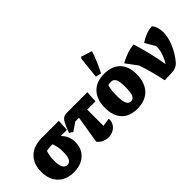

<svg xmlns="http://www.w3.org/2000/svg" viewBox="-25 -1426 2056 2056"><g transform="rotate(-45 1003.5 -397.5)"><path d="M499 -205Q499 -139 469.5 -90Q440 -41 386 -14Q332 13 260 13Q146 13 80 -54.5Q14 -122 14 -239Q14 -358 83.5 -425Q153 -492 277 -492H534L527 -362H433Q499 -299 499 -205ZM283 -362Q259 -362 243.5 -359.5Q228 -357 216 -353Q205 -318 200.5 -287Q196 -256 196 -230Q196 -159 213 -125.5Q230 -92 265 -92Q300 -92 316.5 -124Q333 -156 333 -230Q333 -268 327.5 -297Q322 -326 309 -362Z M558 -297 520 -324Q546 -394 564.5 -430Q583 -466 603.5 -479Q624 -492 654 -492H967L959 -362H834V-116L928 -130Q931 -86 911.5 -54.5Q892 -23 858.5 -6Q825 11 787 11Q753 11 719 -3.5Q685 -18 659 -50L710 -362H655Z M1220 13Q1105 13 1043 -53.5Q981 -120 981 -241Q981 -365 1047 -435Q1113 -505 1232 -505Q1349 -505 1413 -440.5Q1477 -376 1477 -259Q1477 -129 1410 -58Q1343 13 1220 13ZM1229 -92Q1263 -92 1279 -126Q1295 -160 1295 -245Q1295 -326 1278.5 -359.5Q1262 -393 1222 -393Q1205 -393 1178 -387Q1170 -355 1166 -321Q1162 -287 1162 -244Q1162 -160 1178.5 -126Q1195 -92 1229 -92ZM1212 -530 1149 -546 1175 -792 1189 -808 1313 -768Q1292 -706 1267 -646.5Q1242 -587 1212 -530Z M1643 3Q1627 -74 1607 -149.5Q1587 -225 1561 -302L1464 -433Q1531 -468 1581.5 -484.5Q1632 -501 1678 -504Q1707 -415 1731.5 -311.5Q1756 -208 1772 -113Q1838 -218 1838 -317L1770 -436Q1814 -465 1858 -482.5Q1902 -500 1954 -504Q1977 -477 1987 -443.5Q1997 -410 1997 -373Q1997 -314 1976 -251.5Q1955 -189 1923 -134.5Q1891 -80 1858 -44Q1837 -22 1814 -12.5Q1791 -3 1752 -0.5Q1713 2 1643 3Z"/></g></svg>

Font: Piazzolla ExtraBold
Style: Regular
Weight: 800
Designer: Juan Pablo del Peral
Foundry: Huerta Tipografica
Version: Version 1.330